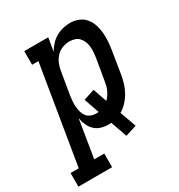

<svg xmlns="http://www.w3.org/2000/svg" viewBox="-234 -655 909 977"><g transform="rotate(-30 221.0 -166.5)"><path d="M-58 205V125H-10L85 -450H48V-530H189L176 -452Q187 -472 202.5 -488.5Q218 -505 237.5 -516.5Q257 -528 278 -533Q299 -538 320 -538Q346 -538 369 -529Q392 -520 407.5 -502Q423 -484 431 -460.5Q439 -437 441.5 -412Q444 -387 442 -361Q440 -335 436 -309L415 -179Q411 -156 404 -132.5Q397 -109 384.5 -86.5Q372 -64 354.5 -45Q337 -26 315 -13L349 82L283 103L249 7Q245 8 240 8Q235 8 230 8Q208 8 187.5 1Q167 -6 152.5 -20.5Q138 -35 129.5 -54.5Q121 -74 117 -96L81 125H140V205ZM206 -72Q210 -72 213.5 -72Q217 -72 221 -73L190 -162L255 -183L283 -102Q293 -111 300 -122Q307 -133 312.5 -144.5Q318 -156 321 -168Q324 -180 326 -193L348 -323Q350 -338 351 -354Q352 -370 350 -385Q348 -400 342 -414Q336 -428 326 -438.5Q316 -449 301 -453.5Q286 -458 270 -458Q250 -458 229 -450Q208 -442 193 -425.5Q178 -409 170 -389Q162 -369 159 -348L137 -218Q135 -202 133.5 -185.5Q132 -169 133.5 -153.5Q135 -138 139 -123Q143 -108 152 -96Q161 -84 175.5 -78Q190 -72 206 -72Z"/></g></svg>

Font: Iosevka Slab Medium
Style: Italic
Weight: 500
Italic angle: -9°
Monospace: yes
Designer: Belleve Invis
Foundry: Belleve Invis
Version: Version 11.1.0; ttfautohint (v1.8.3)